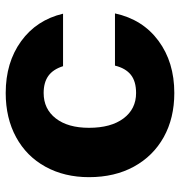

<svg xmlns="http://www.w3.org/2000/svg" viewBox="1 -620 631 673"><g transform="rotate(-90 316.5 -283.5)"><path d="M32 -287Q32 -373 68.5 -439.5Q105 -506 172 -542.5Q239 -579 327 -579Q434 -579 508.5 -525Q583 -471 605 -378H421Q410 -413 387 -429.5Q364 -446 327 -446Q271 -446 238 -403.5Q205 -361 205 -287Q205 -210 238 -166Q271 -122 327 -122Q368 -122 391 -140.5Q414 -159 423 -196H606Q585 -99 510 -43.5Q435 12 327 12Q239 12 172.5 -25Q106 -62 69 -129.5Q32 -197 32 -287Z"/></g></svg>

Font: Open Sauce Sans Black
Style: Regular
Weight: 900
Designer: Alfredo Marco Pradil
Foundry: Creative Sauce Fz LLC
Version: Version 1.477